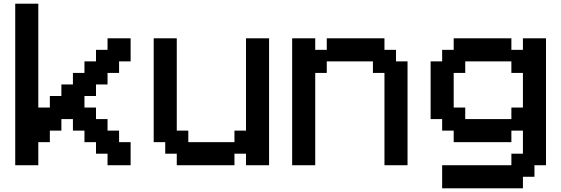

<svg xmlns="http://www.w3.org/2000/svg" viewBox="-20 -1020 3040 1040"><path d="M62.5 -125V-1000H187.5V-437.5H250V-500H312.5V-562.5H375V-625H437.5V-687.5H500V-750H562.5V-812.5H687.5V-687.5H625V-625H562.5V-562.5H500V-500H437.5V-437.5H500V-375H562.5V-312.5H625V-250H687.5V-125H562.5V-187.5H500V-250H437.5V-312.5H375V-375H312.5V-312.5H250V-250H187.5V-125Z M937.5 -125V-187.5H875V-250H812.5V-812.5H937.5V-312.5H1000V-250H1250V-312.5H1312.5V-812.5H1437.5V-125H1312.5V-187.5H1250V-125Z M1562.5 -125V-812.5H1687.5V-750H1750V-812.5H2062.5V-750H2125V-687.5H2187.5V-125H2062.5V-625H2000V-687.5H1750V-625H1687.5V-125Z M2750 -375V-437.5H2812.5V-625H2750V-687.5H2500V-625H2437.5V-437.5H2500V-375ZM2375 0V-125H2750V-187.5H2812.5V-312.5H2750V-250H2437.5V-312.5H2375V-375H2312.5V-687.5H2375V-750H2437.5V-812.5H2750V-750H2812.5V-812.5H2937.5V-125H2875V-62.5H2812.5V0Z"/></svg>

Font: Better VCR
Style: Regular
Weight: 400
Designer: artdzyk
Foundry: https://fontstruct.com
Version: Version 1.0